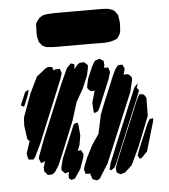

<svg xmlns="http://www.w3.org/2000/svg" viewBox="-53 -793 749 852"><g transform="rotate(-5 321.0 -367.0)"><path d="M434 -430 386 -315 376 -295 366 -290 358 -288 356 -296 354 -335 369 -387 357 -385 347 -389 337 -401 338 -412 345 -443 367 -494 377 -512 382 -519 397 -524 403 -526 413 -519 420 -515 421 -504 422 -494 418 -485 426 -484H438L441 -474L444 -464L442 -456ZM341 -457 317 -400 285 -344 259 -261 201 -119 181 -72 163 -43 151 -33 137 -32H129L124 -39L115 -49L114 -66L122 -94L110 -89L104 -87L101 -95L96 -107L97 -115L126 -193L227 -436L255 -497L273 -516L281 -514L289 -512V-500L286 -489L305 -510L314 -516H325H334L340 -510L349 -502L348 -491ZM223 -454 109 -176 80 -116 72 -106 57 -107H51L48 -115L44 -135L63 -192L57 -191L52 -201L44 -260L46 -295L84 -399L119 -471L159 -503L171 -509L185 -508H190L192 -502L196 -491L202 -496H212L223 -497L226 -489L230 -477ZM526 -367 398 -60 357 5 345 11 331 6 325 4 323 -4 318 -17 320 -23 319 -21 305 -22H297L295 -30L291 -41L295 -57L309 -92L337 -147L369 -194L387 -278L406 -327L435 -396L455 -445L469 -474L482 -490L496 -491H501L504 -486L510 -473L508 -463L503 -446L518 -447L527 -444L538 -432L539 -421ZM61 -407 76 -417V-407L70 -389L59 -362L51 -343L46 -345L38 -348L40 -358ZM551 -334 453 -98 437 -59 427 -39 411 -28 404 -33 408 -46 409 -50 411 -59 437 -123 515 -312 546 -386 562 -403 559 -391 556 -383 560 -378 565 -372 562 -362ZM594 -255 542 -124 504 -43 472 -13 458 -9 452 -7 442 -12 435 -16 434 -22 432 -36 442 -64 462 -113 529 -273 551 -327 560 -344 564 -350V-351L565 -352L571 -359L568 -351L577 -353L586 -349L595 -335ZM275 -46 248 -6 232 -1 221 -9V-24L224 -37L215 -35L207 -32L197 -42L192 -47V-59L202 -99L249 -211L259 -236L264 -246L271 -250L281 -252L284 -242L288 -194L281 -153L271 -127L280 -128L286 -129L288 -124L295 -111L293 -97ZM616 -231 577 -98 552 -72 542 -68 534 -84 537 -92 545 -114 590 -222 601 -240 617 -242ZM153 -730Q157 -732 161.5 -735Q166 -738 170 -740Q177 -742 184.5 -743Q192 -744 199 -744Q211 -745 223 -745Q235 -745 247 -745Q262 -745 287.5 -745Q313 -745 339 -745Q365 -745 380 -745Q393 -745 406.5 -745Q420 -745 433 -745Q441 -744 450 -744Q459 -744 468 -741Q472 -740 478 -737Q484 -734 487 -732Q489 -729 491.5 -726Q494 -723 496 -720Q497 -718 498.5 -716.5Q500 -715 501 -713Q502 -711 502.5 -707.5Q503 -704 503 -701Q506 -691 506.5 -680Q507 -669 506 -658Q506 -651 505 -642.5Q504 -634 501 -627Q500 -624 497.5 -621Q495 -618 494 -616Q493 -614 491.5 -612Q490 -610 489 -609Q482 -604 473 -601.5Q464 -599 457 -597Q437 -594 417 -594.5Q397 -595 377 -595Q362 -595 336.5 -595Q311 -595 285 -595Q259 -595 244 -595Q229 -595 214.5 -595Q200 -595 185 -597Q182 -597 178.5 -597.5Q175 -598 172 -598Q168 -600 162 -602.5Q156 -605 153 -608Q151 -610 149.5 -612.5Q148 -615 146 -617Q145 -619 143 -621Q141 -623 140 -625Q139 -628 139 -630.5Q139 -633 138 -636Q135 -646 134.5 -656.5Q134 -667 135 -678Q135 -685 135 -694Q135 -703 138 -709Q140 -714 144.5 -719Q149 -724 153 -730Z"/></g></svg>

Font: Rubik Marker Hatch
Style: Regular
Weight: 400
Designer: Hubert and Fischer, NaN
Foundry: Hubert & Fischer, NaN
Version: Version 2.200